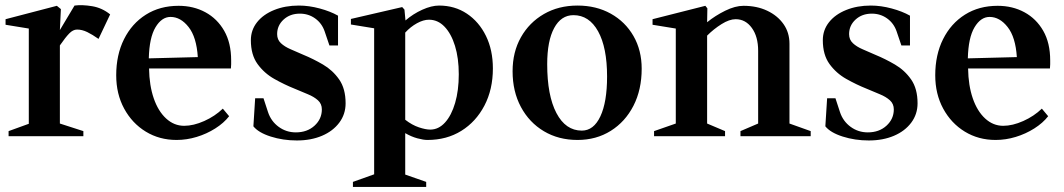

<svg xmlns="http://www.w3.org/2000/svg" viewBox="-20 -539 4213 760"><path d="M14 0V-20L94 -49V-426L2 -441V-463L205 -516L221 -503L217 -420L275 -517Q305 -521 344.5 -514.5Q384 -508 416 -482L370 -385Q346 -402 325.5 -412Q305 -422 285 -422Q269 -422 254 -406.5Q239 -391 219 -362Q218 -360 217 -359V-50L310 -20V0Z M679 15Q611 15 557 -18Q503 -51 471.5 -109Q440 -167 440 -241Q440 -322 471 -384Q502 -446 557.5 -481Q613 -516 687 -516Q746 -516 793 -490.5Q840 -465 867.5 -417Q895 -369 895 -300Q895 -293 895 -284.5Q895 -276 894 -268H570Q571 -201 588.5 -150Q606 -99 637.5 -70Q669 -41 709 -41Q746 -41 788.5 -60Q831 -79 862 -109L887 -79Q866 -52 832 -30.5Q798 -9 758.5 3Q719 15 679 15ZM655 -472Q620 -472 595.5 -431Q571 -390 569 -308L763 -313Q758 -392 726.5 -432Q695 -472 655 -472Z M1155 17Q1100 17 1051.5 1.5Q1003 -14 983 -39L990 -150H1023L1041 -95Q1053 -59 1083 -37Q1113 -15 1151 -15Q1196 -15 1225 -41.5Q1254 -68 1254 -106Q1254 -128 1238.5 -142Q1223 -156 1198.5 -166Q1174 -176 1146 -188Q1106 -204 1066 -226.5Q1026 -249 999.5 -285.5Q973 -322 973 -380Q973 -420 997.5 -451Q1022 -482 1065.5 -499.5Q1109 -517 1163 -517Q1203 -517 1245.5 -505.5Q1288 -494 1318 -477V-359H1284L1265 -415Q1254 -447 1227.5 -466Q1201 -485 1167 -485Q1128 -485 1102.5 -461.5Q1077 -438 1077 -404Q1077 -382 1092 -368Q1107 -354 1130.5 -344Q1154 -334 1181 -322Q1220 -306 1258.5 -283.5Q1297 -261 1322.5 -224.5Q1348 -188 1348 -130Q1348 -87 1323 -53.5Q1298 -20 1254.5 -1.5Q1211 17 1155 17Z M1672 15Q1656 15 1632 8.5Q1608 2 1584 -12V152L1667 181V201H1377V181L1461 151V-427L1369 -442V-464L1572 -511L1581 -501L1585 -458Q1615 -484 1651.5 -500.5Q1688 -517 1718 -517Q1780 -517 1828 -485Q1876 -453 1903.5 -397Q1931 -341 1931 -268Q1931 -185 1897.5 -121Q1864 -57 1806 -21Q1748 15 1672 15ZM1678 -461Q1656 -461 1630.5 -447Q1605 -433 1584 -410V-65Q1611 -44 1638 -35Q1665 -26 1683 -26Q1716 -26 1741.5 -54Q1767 -82 1781.5 -131.5Q1796 -181 1796 -245Q1796 -309 1781 -357.5Q1766 -406 1739.5 -433.5Q1713 -461 1678 -461Z M2266 15Q2191 15 2133 -19.5Q2075 -54 2042 -115.5Q2009 -177 2009 -257Q2009 -333 2042 -391.5Q2075 -450 2133 -483.5Q2191 -517 2266 -517Q2340 -517 2397.5 -485Q2455 -453 2487.5 -396.5Q2520 -340 2520 -267Q2520 -184 2487.5 -120.5Q2455 -57 2397.5 -21Q2340 15 2266 15ZM2283 -22Q2330 -22 2356.5 -78.5Q2383 -135 2383 -236Q2383 -351 2347.5 -415Q2312 -479 2250 -479Q2201 -479 2173.5 -428Q2146 -377 2146 -285Q2146 -161 2182.5 -91.5Q2219 -22 2283 -22Z M2569 0V-20L2655 -50V-426L2563 -441V-463L2772 -516L2780 -506L2779 -451Q2811 -477 2850.5 -496.5Q2890 -516 2923 -516Q2976 -516 3017 -496.5Q3058 -477 3081.5 -443.5Q3105 -410 3105 -366V-50L3189 -20V0H2911V-20L2981 -50V-338Q2981 -394 2956 -428.5Q2931 -463 2892 -463Q2867 -463 2836 -443.5Q2805 -424 2779 -398V-50L2850 -20V0Z M3419 17Q3364 17 3315.5 1.5Q3267 -14 3247 -39L3254 -150H3287L3305 -95Q3317 -59 3347 -37Q3377 -15 3415 -15Q3460 -15 3489 -41.5Q3518 -68 3518 -106Q3518 -128 3502.5 -142Q3487 -156 3462.5 -166Q3438 -176 3410 -188Q3370 -204 3330 -226.5Q3290 -249 3263.5 -285.5Q3237 -322 3237 -380Q3237 -420 3261.5 -451Q3286 -482 3329.5 -499.5Q3373 -517 3427 -517Q3467 -517 3509.5 -505.5Q3552 -494 3582 -477V-359H3548L3529 -415Q3518 -447 3491.5 -466Q3465 -485 3431 -485Q3392 -485 3366.5 -461.5Q3341 -438 3341 -404Q3341 -382 3356 -368Q3371 -354 3394.5 -344Q3418 -334 3445 -322Q3484 -306 3522.5 -283.5Q3561 -261 3586.5 -224.5Q3612 -188 3612 -130Q3612 -87 3587 -53.5Q3562 -20 3518.5 -1.5Q3475 17 3419 17Z M3921 15Q3853 15 3799 -18Q3745 -51 3713.5 -109Q3682 -167 3682 -241Q3682 -322 3713 -384Q3744 -446 3799.5 -481Q3855 -516 3929 -516Q3988 -516 4035 -490.5Q4082 -465 4109.5 -417Q4137 -369 4137 -300Q4137 -293 4137 -284.5Q4137 -276 4136 -268H3812Q3813 -201 3830.5 -150Q3848 -99 3879.5 -70Q3911 -41 3951 -41Q3988 -41 4030.5 -60Q4073 -79 4104 -109L4129 -79Q4108 -52 4074 -30.5Q4040 -9 4000.5 3Q3961 15 3921 15ZM3897 -472Q3862 -472 3837.5 -431Q3813 -390 3811 -308L4005 -313Q4000 -392 3968.5 -432Q3937 -472 3897 -472Z"/></svg>

Font: Wittgenstein Semibold
Style: Regular
Weight: 600
Designer: Jörg Drees
Foundry: Jörg Drees
Version: Version 1.303; ttfautohint (v1.8.4.7-5d5b)